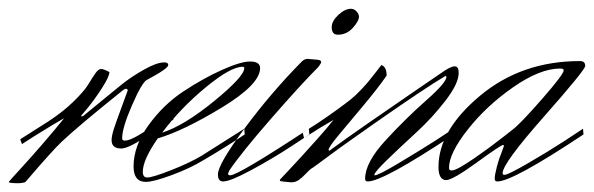

<svg xmlns="http://www.w3.org/2000/svg" viewBox="-49 -412 1352 437"><path d="M338 -149 346 -140Q300 -112 279 -98Q242 -74 227 -74Q205 -74 205 -93Q205 -102 209.5 -116.5Q214 -131 225 -160.5Q236 -190 242 -207L239 -210Q235 -210 230 -206Q129 -125 91 -89Q70 -69 16 -6Q15 -5 12.5 -2Q10 1 9 2Q8 3 3 4Q-2 5 -9 5Q-29 5 -29 2Q-27 -1 -3.5 -26.5Q20 -52 48.5 -85Q77 -118 97 -143L68 -126Q22 -98 1 -84L-3 -95L60 -135Q94 -157 118.5 -181Q143 -205 152 -220Q161 -235 168 -245Q175 -255 181 -255Q187 -255 200 -248Q200 -238 184 -213Q168 -188 152 -168L136 -149Q136 -147 137 -147Q140 -147 144 -151Q148 -154 177.5 -178.5Q207 -203 229 -220.5Q251 -238 279.5 -254Q308 -270 325 -270Q334 -270 334 -264Q334 -256 285 -230Q274 -224 251.5 -172.5Q229 -121 229 -97Q229 -92 235 -92Q248 -92 276 -110Z M507 -257Q507 -260 503 -260Q476 -260 419 -213Q362 -166 320 -110Q370 -126 438.5 -182Q507 -238 507 -257ZM276 -21Q276 -8 286 -8Q298 -8 340 -24.5Q382 -41 409 -57L507 -119L508 -106Q463 -76 415 -48Q384 -29 342 -13.5Q300 2 283 2Q255 2 255 -33Q255 -80 289 -127Q323 -174 368.5 -204Q414 -234 456.5 -253Q499 -272 520 -272Q543 -272 543 -257Q543 -220 455.5 -167Q368 -114 310 -97Q276 -48 276 -21Z M720 -333Q706 -333 706 -350Q706 -364 721 -378Q736 -392 750 -392Q757 -392 762.5 -386Q768 -380 768 -374Q768 -364 754 -348.5Q740 -333 720 -333ZM473 -24Q500 -64 568 -142Q636 -220 676 -260Q682 -268 682 -271Q682 -275 674 -276L651 -278Q643 -278 636 -270Q568 -201 507.5 -119.5Q447 -38 447 -15Q447 1 459 1Q475 1 524 -25.5Q573 -52 614 -79L655 -106L654 -119Q493 -13 475 -13Q470 -13 470 -17Z M643 -98 640 -110 673 -131Q697 -147 717 -161.5Q737 -176 749 -185.5Q761 -195 773.5 -208.5Q786 -222 790 -227Q794 -232 805.5 -246.5Q817 -261 819 -264Q831 -260 831 -240Q811 -211 777 -170.5Q743 -130 721 -103.5Q699 -77 699 -71Q699 -69 700 -69Q702 -69 705 -72Q729 -90 789.5 -132Q850 -174 900.5 -208.5Q951 -243 954 -245Q976 -261 986 -261Q995 -261 995 -246Q995 -222 965 -183Q935 -144 899 -111Q863 -78 833 -49Q803 -20 803 -14Q803 -13 804 -13Q812 -13 856.5 -39.5Q901 -66 942 -92L983 -119L984 -106Q823 1 788 1Q782 1 782 -5Q782 -42 828.5 -92.5Q875 -143 921 -183.5Q967 -224 967 -237Q967 -239 965 -239L963 -238Q919 -212 803 -131Q779 -114 752 -95Q725 -76 707.5 -63Q690 -50 675 -39Q660 -28 659 -28Q655 -25 646.5 -16Q638 -7 630.5 -2Q623 3 614 3Q590 1 589 0Q588 -1 588 -3Q589 -4 605 -21Q621 -38 636.5 -55Q652 -72 673.5 -96Q695 -120 710 -139L681 -122Z M1278 -119 1279 -106Q1118 1 1083 1Q1077 1 1077 -5Q1077 -14 1082 -33Q1087 -52 1093 -66L1098 -80Q1098 -82 1096 -82Q1091 -82 1036 -42Q981 -2 966 -2Q949 -3 949 -32Q949 -115 1043.5 -194Q1138 -273 1271 -273Q1283 -273 1283 -262Q1283 -253 1189 -146.5Q1095 -40 1095 -18Q1095 -14 1099 -14Q1107 -14 1152 -40Q1197 -66 1237 -92ZM1119 -118Q1136 -131 1185 -187Q1234 -243 1234 -252Q1234 -256 1226 -256Q1180 -256 1119 -213.5Q1058 -171 1015.5 -117Q973 -63 973 -30Q973 -24 979 -24Q985 -24 998.5 -31.5Q1012 -39 1031.5 -52.5Q1051 -66 1064.5 -76Q1078 -86 1098 -101.5Q1118 -117 1119 -118Z"/></svg>

Font: Herr Von Muellerhoff
Style: Regular
Weight: 400
Designer: Alejandro Paul
Foundry: Alejandro Paul
Version: Version 1.000